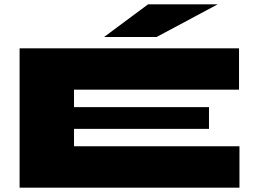

<svg xmlns="http://www.w3.org/2000/svg" viewBox="-20 -862 1180 882"><path d="M320 -270V-190H1080V0H70V-640H1078V-450H320V-370H940V-270ZM458 -692 660 -842H980L699 -692Z"/></svg>

Font: Syne ExtraBold
Style: Regular
Weight: 800
Designer: Lucas Descroix
Foundry: Bonjour Monde
Version: Version 2.200; ttfautohint (v1.8.4)